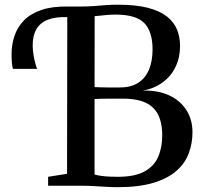

<svg xmlns="http://www.w3.org/2000/svg" viewBox="-20 -770 840 796"><path d="M468.5 6Q442.5 6 418.5 4.5Q394.5 3 369 1.5Q343.5 0 313 0H179.5V-37L258 -49.5L259 -743H315Q345.5 -743 370.5 -745Q395.5 -747 419.2 -748.8Q443 -750.5 469 -750.5Q543 -750.5 592.5 -737.8Q642 -725 671.5 -702Q701 -679 713.8 -647.8Q726.5 -616.5 726.5 -579Q726.5 -532 708 -493.2Q689.5 -454.5 654.8 -428.8Q620 -403 572.5 -394.5Q635 -396 681 -374.8Q727 -353.5 752.5 -314Q778 -274.5 778 -222Q778 -176.5 763 -135.5Q748 -94.5 712.8 -62.8Q677.5 -31 617.5 -12.5Q557.5 6 468.5 6ZM468.5 -37Q538.5 -37 578.5 -58.8Q618.5 -80.5 635.5 -119.2Q652.5 -158 652.5 -209Q652.5 -287.5 613.8 -324.2Q575 -361 491 -361Q478 -361 461.8 -361Q445.5 -361 428.5 -361Q411.5 -361 396.8 -360.5Q382 -360 372 -359.5V-46.5Q383.5 -43 400 -40.8Q416.5 -38.5 434.5 -37.8Q452.5 -37 468.5 -37ZM477 -407.5Q523 -407.5 553 -426.8Q583 -446 597.8 -481.5Q612.5 -517 612.5 -565Q612.5 -638.5 578.5 -674Q544.5 -709.5 459.5 -709.5Q440.5 -709.5 424 -708Q407.5 -706.5 394.2 -705Q381 -703.5 372.5 -703L372 -409Q382 -408.5 396.2 -408Q410.5 -407.5 425.5 -407.5Q440.5 -407.5 454.2 -407.5Q468 -407.5 477 -407.5ZM33.5 -484.5Q30.5 -495 29.2 -510.5Q28 -526 28 -545Q28 -585 40 -621Q52 -657 79 -685Q106 -713 151 -728.5Q196 -744 262 -743L268.5 -721L262 -699Q211.5 -701 179 -688.5Q146.5 -676 131 -649.2Q115.5 -622.5 115.5 -581.5Q115.5 -559 120.2 -534Q125 -509 133.5 -484.5Z"/></svg>

Font: Merriweather 72pt Medium
Style: Regular
Weight: 500
Version: Version 2.100